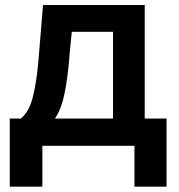

<svg xmlns="http://www.w3.org/2000/svg" viewBox="-20 -565 695 744"><path d="M625.4 158.4H501.1V0H144.2V158.4H17.8V-105.8H61.1Q95.2 -133.9 109.4 -197.8Q116.8 -230.1 122.2 -269Q127.5 -307.9 131 -354.4L146.7 -545.5H540.8V-105.8H625.4ZM418 -105.8V-441.8H258.2L249.6 -354.4Q243.3 -267.8 230.8 -205.8Q218.4 -143.8 193.2 -105.8Z"/></svg>

Font: Linik Sans SemiBold
Style: Regular
Weight: 600
Designer: Fonts by Rasmus Andersson / Changes by Cristiano Sobral with parts from Marc Monis
Foundry: rsms
Version: Version 3.020; ttfautohint (v1.6)